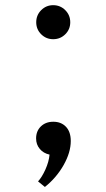

<svg xmlns="http://www.w3.org/2000/svg" viewBox="-20 -586 408 742"><path d="M185.5 -434.5Q213 -434.5 232.2 -453.5Q251.5 -472.5 251.5 -500Q251.5 -527.5 232.2 -546.8Q213 -566 185.5 -566Q158.5 -566 139.2 -546.8Q120 -527.5 120 -500Q120 -472.5 139.2 -453.5Q158.5 -434.5 185.5 -434.5ZM153.5 136.5Q198 101 225.8 52Q253.5 3 253.5 -41Q253.5 -76.5 235 -96Q216.5 -115.5 186 -115.5Q156.5 -115.5 138 -97.5Q119.5 -79.5 119.5 -51Q119.5 -27.5 133.8 -10.5Q148 6.5 171.5 11.5Q169 39 155.5 69Q142 99 127 115Z"/></svg>

Font: Spartan Medium
Style: Regular
Weight: 500
Designer: Matt Bailey, Mirko Velimirovic
Foundry: Matt Bailey
Version: Version 1.003; ttfautohint (v1.8.3)